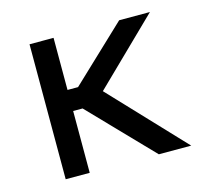

<svg xmlns="http://www.w3.org/2000/svg" viewBox="-79 -594 758 687"><g transform="rotate(-15 300.0 -250.0)"><path d="M84 -500V0H173V-229H208L429 0H549L294 -270L530 -500H416L212 -307H173V-500Z"/></g></svg>

Font: LT Wave Mono
Style: Regular
Weight: 400
Designer: Daniel Lyons
Version: Version 2.5 (Glyphs App)